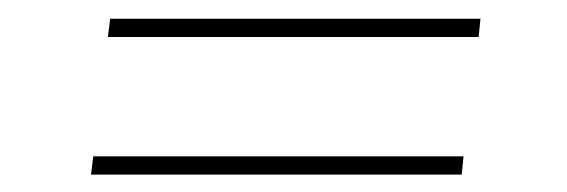

<svg xmlns="http://www.w3.org/2000/svg" viewBox="-20 -444 620 210"><path d="M82 -273H487L485 -253H79.5ZM100.5 -423.5H505.5L503.5 -403.5H98Z"/></svg>

Font: Lato ExtraLight
Style: Italic
Weight: 275
Italic angle: -7°
Designer: Lukasz Dziedzic with Adam Twardoch and Botio Nikoltchev
Foundry: tyPoland Lukasz Dziedzic
Version: Version 2.015; 2015-08-06; http://www.latofonts.com/